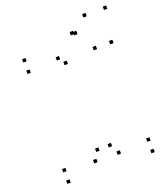

<svg xmlns="http://www.w3.org/2000/svg" viewBox="-155 -962 930 1077"><g transform="rotate(-20 310.0 -423.0)"><path d="M581.5 10V-10H561.5V10ZM581.5 -58.5V-78.5H561.5V-58.5ZM368 -102.8V-122.8H348V-102.8ZM400.6 -46.6V-66.6H380.6V-46.6ZM400.6 -760V-780H380.6V-760ZM382.7 -766V-786H362.7V-766ZM80.2 -714.1V-734.1H60.2V-714.1ZM80.2 -645.6V-665.6H60.2V-645.6ZM292.7 -621.2V-641.2H272.7V-621.2ZM260.7 -660.2V-680.2H240.7V-660.2ZM260.7 -46.6V-66.6H240.7V-46.6ZM293.2 -102.8V-122.8H273.2V-102.8ZM79.8 -58.5V-78.5H59.8V-58.5ZM79.8 10V-10H59.8V10ZM573.3 -643.5V-663.5H553.3V-643.5ZM606.3 -836.5V-856.5H586.3V-836.5ZM483.3 -836.5V-856.5H463.3V-836.5ZM474.8 -643.5V-663.5H454.8V-643.5Z"/></g></svg>

Font: Monaspace Xenon Dots Var
Style: Regular
Weight: 400
Designer: Riley Cran and the Lettermatic Team
Version: Version 1.100 (Monaspace Xenon Dots)